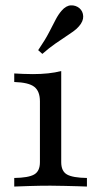

<svg xmlns="http://www.w3.org/2000/svg" viewBox="-20 -685 362 705"><path d="M32.3 0V-31.5Q84.7 -32.3 105.6 -44.4Q126.6 -56.5 126.6 -89.5V-312.9Q126.6 -350 106 -366.1Q85.5 -382.3 32.3 -383.9V-415.3Q46.8 -414.5 64.5 -413.7Q82.3 -412.9 100.8 -412.9Q130.6 -412.9 156.9 -415.7Q183.1 -418.5 204.8 -424.2V-89.5Q204.8 -56.5 225.8 -44.4Q246.8 -32.3 299.2 -31.5V0Q287.1 -0.8 264.9 -1.2Q242.7 -1.6 216.5 -2.4Q190.3 -3.2 165.3 -3.2Q127.4 -3.2 89.1 -2Q50.8 -0.8 32.3 0ZM135.5 -487.1 120.2 -500.8Q146 -538.7 160.1 -566.1Q174.2 -593.5 184.3 -612.9Q194.4 -632.3 206.5 -646Q222.6 -664.5 240.3 -665.3Q258.1 -666.1 271.8 -654.8Q284.7 -643.5 285.5 -625.4Q286.3 -607.3 270.2 -588.7Q261.3 -578.2 248.8 -569.4Q236.3 -560.5 219.8 -549.6Q203.2 -538.7 182.3 -524.2Q161.3 -509.7 135.5 -487.1Z"/></svg>

Font: Playfair 12pt
Style: Regular
Weight: 400
Designer: Claus Eggers Sørensen
Foundry: Claus Eggers Sørensen
Version: Version 2.000;gftools[0.9.28]